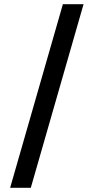

<svg xmlns="http://www.w3.org/2000/svg" viewBox="-20 -789 445 910"><path d="M28 101 278 -769H376L126 101Z"/></svg>

Font: DM Sans 9pt Medium
Style: Regular
Weight: 500
Version: Version 4.004;gftools[0.9.30]